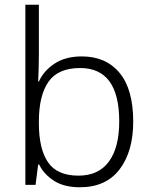

<svg xmlns="http://www.w3.org/2000/svg" viewBox="-20 -780 639 810"><path d="M144 -550Q144 -521 143 -488.5Q142 -456 141 -436H144Q164 -481 210 -511.5Q256 -542 325 -542Q427 -542 484.5 -472.5Q542 -403 542 -267Q542 -141 484.5 -65.5Q427 10 317 10Q250 10 207.5 -17.5Q165 -45 145 -86H141L130 0H87V-760H144ZM318 -493Q225 -493 184.5 -435Q144 -377 144 -267V-260Q144 -152 182.5 -95.5Q221 -39 311 -39Q396 -39 439.5 -98.5Q483 -158 483 -268Q483 -493 318 -493Z"/></svg>

Font: Noto Sans Arabic Light
Style: Regular
Weight: 300
Designer: Monotype Design Team, Nadine Chahine, Nizar Qandah and Khaled Hosny
Foundry: Monotype Imaging Inc.
Version: Version 2.012; ttfautohint (v1.8.4.7-5d5b)